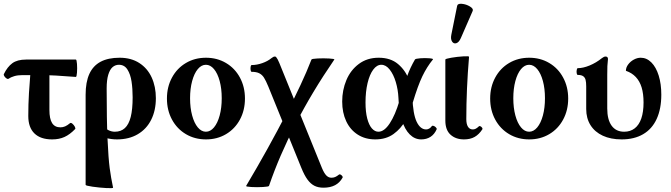

<svg xmlns="http://www.w3.org/2000/svg" viewBox="-25 -733 3581 1025"><path d="M126 -113.8Q126 -174.8 129.6 -236.1Q133.3 -297.4 140.6 -388.2H238.8V-146Q238.8 -98.6 253.2 -75.9Q267.6 -53.2 297.4 -53.2Q310.5 -53.2 322.5 -58.3Q334.5 -63.5 349.1 -75.7Q353.5 -79.1 361.3 -72.8Q369.1 -66.4 374.3 -56.9Q379.4 -47.4 376 -43.9Q347.7 -14.6 319.1 -1.7Q290.5 11.2 253.4 11.2Q191.4 11.2 158.7 -20.8Q126 -52.7 126 -113.8ZM-4.4 -337.4Q14.2 -376 40.8 -395.5Q67.4 -415 113.8 -415H379.9Q384.3 -415 386 -391.8Q387.7 -368.7 386 -345.5Q384.3 -322.3 379.9 -322.3Q315.9 -327.1 274.2 -329.6Q232.4 -332 189.9 -332H94.2Q69.8 -332 51 -326.4Q32.2 -320.8 20.5 -312.5Q16.6 -309.6 9.8 -314.2Q2.9 -318.8 -1.7 -325.9Q-6.3 -333 -4.4 -337.4Z M432.1 253.9V-227.1Q432.1 -294.9 452.1 -338.6Q472.2 -382.3 512.5 -403.6Q552.7 -424.8 613.8 -424.8Q674.8 -424.8 718.5 -396.7Q762.2 -368.7 784.7 -319.6Q807.1 -270.5 807.1 -209Q807.1 -143.6 782.2 -93.8Q757.3 -43.9 710.4 -16.4Q663.6 11.2 599.6 11.2Q568.4 11.2 537.8 2.7Q507.3 -5.9 482.9 -27.3L520.5 -70.8Q535.2 -47.9 552.5 -38.8Q569.8 -29.8 587.9 -29.8Q620.6 -29.8 641.6 -49.1Q662.6 -68.4 672.9 -108.9Q683.1 -149.4 683.1 -213.4Q683.1 -259.8 677.2 -298.1Q671.4 -336.4 655.3 -361.8Q639.2 -387.2 609.9 -387.2Q590.8 -387.2 576.2 -374.8Q561.5 -362.3 553 -334Q544.4 -305.7 544.4 -260.7Q544.4 -92.3 549.1 10Q553.7 112.3 560.5 164.1Q567.4 215.8 578.6 268.6Q579.6 272.9 543 271Q506.3 269 469.2 263.7Q432.1 258.3 432.1 253.9Z M866.2 -207Q866.2 -269 893.1 -318.8Q920 -368.7 967.5 -396.7Q1014.9 -424.8 1074.5 -424.8Q1134.1 -424.8 1181.5 -396.7Q1229 -368.7 1255.9 -318.8Q1282.7 -269 1282.7 -207Q1282.7 -144.5 1255.9 -94.7Q1229 -44.9 1181.6 -16.8Q1134.2 11.2 1074.7 11.2Q1015.1 11.2 967.6 -16.8Q920.1 -44.9 893.1 -94.7Q866.2 -144.5 866.2 -207ZM1158.7 -208.6Q1158.7 -259.8 1147.7 -300.5Q1136.7 -341.2 1117.4 -364.2Q1098.1 -387.2 1074.2 -387.2Q1050.3 -387.2 1031 -364.2Q1011.8 -341.1 1000.8 -300.4Q989.7 -259.6 989.7 -208.4Q989.7 -157.2 1000.8 -116.5Q1011.8 -75.8 1031 -52.8Q1050.3 -29.8 1074.2 -29.8Q1098.1 -29.8 1117.4 -52.8Q1136.7 -75.9 1147.7 -116.6Q1158.7 -157.3 1158.7 -208.6Z M1508.3 -135.3Q1546.4 -208.5 1579.3 -279.1Q1612.3 -349.6 1637.7 -415Q1639.2 -419.4 1670.7 -420.9Q1702.1 -422.4 1732.4 -420.7Q1762.7 -418.9 1759.8 -415Q1699.2 -326.7 1648.2 -241.7Q1597.2 -156.7 1553.2 -70.8Q1508.8 16.1 1473.9 96.9Q1439 177.7 1411.1 259.3Q1409.7 263.7 1378.2 265.4Q1346.7 267.1 1316.7 265.4Q1286.6 263.7 1289.1 259.3Q1348.6 159.2 1401.9 63.2Q1455.1 -32.7 1508.3 -135.3ZM1583.5 162.6 1407.2 -271.5Q1394.5 -302.2 1384.5 -318.1Q1374.5 -334 1359.1 -341.8Q1343.8 -349.6 1318.4 -349.6Q1314.5 -349.6 1313 -358.6Q1311.5 -367.7 1313 -376.7Q1314.5 -385.7 1318.4 -385.7Q1346.2 -385.7 1375.2 -396Q1404.3 -406.2 1423.8 -422.4Q1429.7 -427.2 1434.1 -429.2Q1438.5 -431.2 1443.4 -431.2Q1446.3 -431.2 1449.7 -427.5Q1453.1 -423.8 1457.3 -416Q1461.4 -408.2 1466.3 -396.5L1693.4 163.1Q1705.1 191.4 1717 203.6Q1729 215.8 1744.1 215.8Q1754.9 215.8 1763.9 212.2Q1772.9 208.5 1785.2 198.7Q1788.1 196.3 1793.5 199.2Q1798.8 202.1 1802.2 207Q1805.7 211.9 1804.2 214.8Q1789.1 242.2 1763.7 255.6Q1738.3 269 1702.1 269Q1673.8 269 1653.6 258.8Q1633.3 248.5 1616.5 225.6Q1599.6 202.6 1583.5 162.6Z M1801.8 -190.9Q1801.8 -252 1824.2 -305.4Q1846.7 -358.9 1890.9 -391.8Q1935.1 -424.8 1996.6 -424.8Q2060.1 -424.8 2099.9 -391.1Q2139.6 -357.4 2157.2 -309.1Q2174.8 -260.7 2176.8 -212.4Q2179.7 -124.5 2199.2 -83.3Q2218.8 -42 2250 -42Q2258.3 -42 2266.4 -46.6Q2274.4 -51.3 2279.8 -59.1Q2282.7 -63.5 2289.8 -61Q2296.9 -58.6 2302.2 -52.7Q2307.6 -46.9 2306.2 -43Q2294.4 -16.1 2273.2 -2.4Q2252 11.2 2223.6 11.2Q2189 11.2 2162.4 -15.4Q2135.7 -42 2120.1 -92Q2104.5 -142.1 2102.1 -210.4Q2100.1 -254.4 2087.9 -295.2Q2075.7 -335.9 2055.4 -361.6Q2035.2 -387.2 2010.7 -387.2Q1986.8 -387.2 1967.5 -361.3Q1948.2 -335.4 1937.3 -289.6Q1926.3 -243.7 1926.3 -186Q1926.3 -135.7 1935.5 -100.3Q1944.8 -64.9 1960.4 -47.4Q1976.1 -29.8 1995.1 -29.8Q2026.4 -29.8 2055.7 -74.5Q2085 -119.1 2106.9 -193.4Q2133.3 -283.7 2149.2 -327.9Q2165 -372.1 2190.4 -415.5Q2193.4 -419.9 2218.8 -421.9Q2244.1 -423.8 2267.1 -421.9Q2290 -419.9 2286.1 -415.5Q2253.9 -376 2229.7 -325.7Q2205.6 -275.4 2178.7 -185.5Q2162.6 -131.8 2139.2 -89.1Q2115.7 -46.4 2075.9 -17.6Q2036.1 11.2 1978.5 11.2Q1924.8 11.2 1884.8 -14.4Q1844.7 -40 1823.2 -85.9Q1801.8 -131.8 1801.8 -190.9Z M2352.5 -89.4V-415Q2352.5 -419.4 2384.3 -424.8Q2416 -430.2 2447.8 -432.1Q2479.5 -434.1 2479 -429.7Q2464.4 -256.3 2464.4 -97.2Q2464.4 -70.3 2473.4 -56.2Q2482.4 -42 2499.5 -42Q2507.3 -42 2514.9 -45.9Q2522.5 -49.8 2532.2 -59.1Q2534.7 -61.5 2540 -58.8Q2545.4 -56.2 2548.8 -51Q2552.2 -45.9 2550.3 -43Q2532.2 -15.1 2508.8 -2Q2485.4 11.2 2452.1 11.2Q2408.2 11.2 2380.4 -13.7Q2352.5 -38.6 2352.5 -89.4ZM2384.3 -546.9 2415.5 -701.7Q2418 -714.8 2440.9 -712.6Q2463.9 -710.4 2483.6 -698.5Q2503.4 -686.5 2498.5 -674.8L2435.5 -530.3Q2425.3 -506.8 2411.1 -502.4Q2397 -498 2388.4 -511.2Q2379.9 -524.4 2384.3 -546.9Z M2591.8 -207Q2591.8 -269 2618.7 -318.8Q2645.6 -368.7 2693 -396.7Q2740.5 -424.8 2800.1 -424.8Q2859.7 -424.8 2907.1 -396.7Q2954.6 -368.7 2981.4 -318.8Q3008.3 -269 3008.3 -207Q3008.3 -144.5 2981.4 -94.7Q2954.6 -44.9 2907.2 -16.8Q2859.8 11.2 2800.2 11.2Q2740.7 11.2 2693.2 -16.8Q2645.7 -44.9 2618.7 -94.7Q2591.8 -144.5 2591.8 -207ZM2884.3 -208.6Q2884.3 -259.8 2873.3 -300.5Q2862.3 -341.2 2843 -364.2Q2823.7 -387.2 2799.8 -387.2Q2775.9 -387.2 2756.6 -364.2Q2737.3 -341.1 2726.3 -300.4Q2715.3 -259.6 2715.3 -208.4Q2715.3 -157.2 2726.3 -116.5Q2737.3 -75.8 2756.6 -52.8Q2775.9 -29.8 2799.8 -29.8Q2823.7 -29.8 2843 -52.8Q2862.3 -75.9 2873.3 -116.6Q2884.3 -157.3 2884.3 -208.6Z M3104.5 -150.9V-272Q3104.5 -293.9 3101.1 -306.9Q3097.7 -319.8 3087.9 -326.4Q3078.1 -333 3059.6 -333Q3055.2 -333 3053.7 -342Q3052.2 -351.1 3054 -360.1Q3055.7 -369.1 3059.6 -369.1Q3087.9 -369.1 3122.8 -383.5Q3157.7 -397.9 3188 -422.4Q3194.3 -427.2 3198.7 -429.2Q3203.1 -431.2 3208.5 -431.2Q3214.4 -431.2 3217.5 -427.7Q3220.7 -424.3 3220.7 -418Q3218.3 -398.9 3217.5 -380.1Q3216.8 -361.3 3216.8 -333V-153.8Q3216.8 -94.2 3240.2 -62Q3263.7 -29.8 3307.1 -29.8Q3340.3 -29.8 3363.5 -47.9Q3386.7 -65.9 3398.7 -100.8Q3410.6 -135.7 3410.6 -186Q3410.6 -232.4 3400.4 -266.1Q3390.1 -299.8 3369.1 -322Q3348.1 -344.2 3316.4 -355Q3316.4 -372.6 3328.4 -388.7Q3340.3 -404.8 3358.6 -414.8Q3377 -424.8 3395.5 -424.8Q3427.2 -424.8 3452.4 -399.7Q3477.5 -374.5 3491.5 -329.6Q3505.4 -284.7 3505.4 -227.5Q3505.4 -151.9 3480.7 -98.1Q3456.1 -44.4 3408.4 -16.6Q3360.8 11.2 3293.5 11.2Q3235.8 11.2 3193.1 -8.5Q3150.4 -28.3 3127.4 -64.9Q3104.5 -101.6 3104.5 -150.9Z"/></svg>

Font: Junicode Two Beta VF
Style: Regular
Weight: 400
Designer: Peter S. Baker
Foundry: Briery Creek Software
Version: Version 1.031 beta; ttfautohint (v1.8.1.43-b0c9)